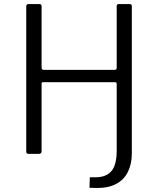

<svg xmlns="http://www.w3.org/2000/svg" viewBox="-20 -762 784 951"><path d="M633 -130V-2Q633 51 613 90.5Q593 130 552.5 150.5Q512 171 450 169L423 168L425 116H450Q504 117 531 86.5Q558 56 558 -16V-130ZM550 -355H193Q186 -355 186 -347V-12Q186 0 172 0H122Q115 0 112.5 -3Q110 -6 110 -12V-730Q110 -742 121 -742H175Q186 -742 186 -730V-427Q186 -416 196 -416H548Q558 -416 558 -426V-731Q558 -742 568 -742H623Q633 -742 633 -730V-12Q633 0 623 0H570Q558 0 558 -11V-346Q558 -355 550 -355Z"/></svg>

Font: Libre Franklin Light
Style: Regular
Weight: 300
Designer: Pablo Impallari, Rodrigo Fuenzalida, Nhung Nguyen
Foundry: Impallari Type
Version: Version 3.000